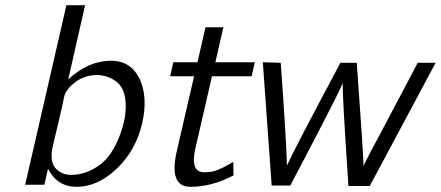

<svg xmlns="http://www.w3.org/2000/svg" viewBox="-20 -712 1699 740"><path d="M77 0 236 -692H308L243 -406Q321 -478 408 -478Q484 -478 518 -408Q551 -338 528 -237Q504 -133 430.5 -62.5Q357 8 276 8Q200 8 165 -62L151 0ZM180 -133Q178 -115 179.5 -98.5Q181 -82 192 -66Q215 -38 255 -38Q311 -38 364 -76Q410 -109 440.5 -187Q471 -265 463 -329Q457 -375 429.5 -396.5Q402 -418 368 -422Q363 -423 353 -423Q305 -422 269.5 -395Q234 -368 227 -338Q220 -301 204 -235Q188 -169 183 -145Q183 -144 182.5 -142Q182 -140 181 -139Q180 -136 180 -133Z M636 -418 648 -472H741L772 -607H841L810 -472H962L950 -418H797L733 -140Q712 -48 767 -48Q788 -48 804 -52Q819 -56 837 -65Q855 -74 866.5 -81Q878 -88 879 -88Q879 -80 879.5 -62Q880 -44 880 -36Q797 8 714 8Q629 8 662 -132L728 -418Z M993 -472 1062 -470Q1083 -181 1086 -74Q1110 -129 1292 -470H1355Q1380 -127 1381 -73L1411 -132Q1415 -140 1425 -158Q1435 -176 1439 -184L1590 -470H1659L1405 5H1323Q1299 -350 1301 -392Q1292 -367 1200.5 -191Q1109 -15 1099 3H1027Z"/></svg>

Font: Coval
Style: ExtraLight Italic
Weight: 200
Foundry: Context Ltd
Version: Version 001.000